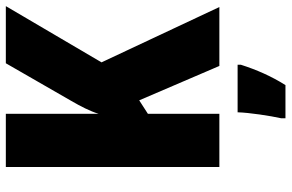

<svg xmlns="http://www.w3.org/2000/svg" viewBox="-186 -568 975 642"><g transform="rotate(-90 301.0 -246.5)"><path d="M599 0 414 -394 602 -714H411L285 -495C267 -464 251 -433 242 -404V-714H64V0H242V-239L287 -268L402 0ZM406 72V61H247C246 100 235 171 227 207V221H338C368 173 389 125 406 72Z"/></g></svg>

Font: Noto Sans Armenian Condensed Black
Style: Regular
Weight: 900
Width: 3
Designer: Monotype Design Team
Foundry: Monotype Imaging Inc.
Version: Version 2.008